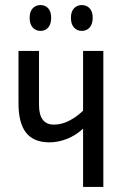

<svg xmlns="http://www.w3.org/2000/svg" viewBox="-20 -738 493 758"><path d="M134 -324Q134 -246 193 -246Q223 -246 252.5 -261Q282 -276 308 -301V-537H388V0H308V-230Q280 -204 245 -190Q210 -176 175 -176Q113 -176 83 -214Q53 -252 53 -330V-537H134ZM140 -718Q159 -718 170.5 -705Q182 -692 182 -668Q182 -643 170.5 -629.5Q159 -616 140 -616Q121 -616 109 -629.5Q97 -643 97 -668Q97 -692 109 -705Q121 -718 140 -718ZM303 -718Q322 -718 334 -705Q346 -692 346 -668Q346 -643 334 -629.5Q322 -616 303 -616Q284 -616 272 -629.5Q260 -643 260 -668Q260 -692 272 -705Q284 -718 303 -718Z"/></svg>

Font: Noto Sans UI Cond
Style: Regular
Weight: 400
Width: 3
Designer: Monotype Design Team
Foundry: Monotype Imaging Inc.
Version: Version 1.001